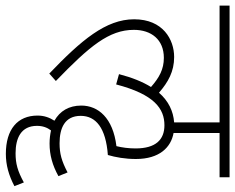

<svg xmlns="http://www.w3.org/2000/svg" viewBox="-96 -566 823 672"><g transform="rotate(90 316.0 -230.5)"><path d="M180 -428C119 -428 48 -389 48 -288C48 -189 121 -103 238 9L264 -14C142 -132 85 -200 85 -287C85 -348 119 -392 183 -392C223 -392 252 -376 285 -347C267 -318 252 -281 240 -235L276 -225C311 -359 361 -394 419 -394C469 -394 500 -364 500 -293C500 -269 497 -246 492 -226C393 -214 350 -162 350 -103C350 -60 369 -28 403 -9C392 8 385 27 385 50C385 120 433 161 519 161C558 161 594 151 632 131L619 98C579 120 553 127 517 127C464 127 421 108 421 52C421 32 427 16 437 3C451 6 466 8 483 8C523 8 559 -2 597 -23L584 -55C544 -34 518 -27 482 -27C429 -27 386 -45 386 -101C386 -154 428 -189 523 -196C531 -223 537 -257 537 -294C537 -377 496 -417 446 -426V-587H601V-622H0V-587H409V-428C369 -425 334 -408 305 -375C268 -407 231 -428 180 -428Z"/></g></svg>

Font: Noto Sans SemiCondensed ExtraLight
Style: Regular
Weight: 200
Width: 4
Designer: Monotype Design Team
Foundry: Monotype Imaging Inc.
Version: Version 2.013